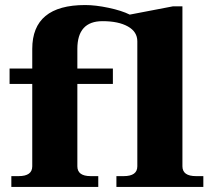

<svg xmlns="http://www.w3.org/2000/svg" viewBox="-20 -742 850 762"><path d="M25 -43H54Q108 -43 108 -82V-409H18V-470H108V-548Q108 -722 318 -722Q359 -722 411 -711Q463 -700 495 -684L667 -717H704V-82Q704 -43 758 -43H787V0H442V-43H471Q525 -43 525 -82V-578Q525 -616 487.5 -637Q450 -658 387 -658Q287 -658 287 -548V-470H428V-409H287V-82Q287 -43 340 -43H370V0H25Z"/></svg>

Font: Taviraj Bold
Style: Regular
Weight: 700
Designer: Katatrad Team
Foundry: CadsonDemak
Version: Version 1.030